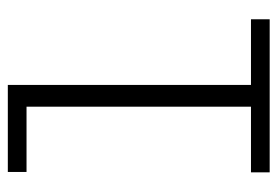

<svg xmlns="http://www.w3.org/2000/svg" viewBox="-132 -594 726 503"><g transform="rotate(-90 231.5 -343.0)"><path d="M203 -8V-686H260V-8ZM31 0V-49H432V0ZM32 -637V-686H258V-637Z"/></g></svg>

Font: BioRhyme SemiExpanded Light
Style: Regular
Weight: 300
Width: 6
Designer: Aoife Mooney
Foundry: Aoife Mooney Type
Version: Version 1.600;gftools[0.9.33]